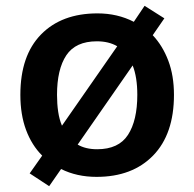

<svg xmlns="http://www.w3.org/2000/svg" viewBox="-20 -598 668 660"><path d="M578 -272Q578 -137 506.5 -63.5Q435 10 312 10Q244 10 190 -17L149 42L82 -2L125 -63Q89 -99 69.5 -151.5Q50 -204 50 -272Q50 -407 121 -479.5Q192 -552 315 -552Q384 -552 440 -523L477 -578L545 -535L505 -477Q539 -441 558.5 -389.5Q578 -338 578 -272ZM176 -272Q176 -241 180 -214Q184 -187 193 -166L383 -439Q354 -456 313 -456Q240 -456 208 -408Q176 -360 176 -272ZM452 -272Q452 -333 436 -373L247 -101Q274 -85 314 -85Q388 -85 420 -134.5Q452 -184 452 -272Z"/></svg>

Font: Noto Sans Lao UI SemBd
Style: Regular
Weight: 600
Designer: Monotype Design Team
Foundry: Monotype Imaging Inc.
Version: Version 2.000; ttfautohint (v1.8.4.7-5d5b)